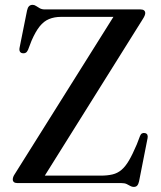

<svg xmlns="http://www.w3.org/2000/svg" viewBox="-20 -738 650 774"><path d="M556.5 -662.5 150 -13 109.5 -30H386Q413 -30 433.2 -34.8Q453.5 -39.5 469.5 -53Q485.5 -66.5 500 -91.2Q514.5 -116 531.5 -156L544.5 -190Q547.5 -197.5 552.5 -200.2Q557.5 -203 564.5 -201.5Q571.5 -200 574 -194.8Q576.5 -189.5 575 -181.5L540.5 -6.5Q538 4.5 533.2 10Q528.5 15.5 519 15.5Q512 15.5 505.5 11.8Q499 8 490.8 4Q482.5 0 469 0H50Q40.5 0 36 -4Q31.5 -8 31.5 -14.5Q31.5 -19.5 33.5 -25Q35.5 -30.5 40 -37L448.5 -688L458.5 -670H226.5Q199 -670 177.8 -661.2Q156.5 -652.5 139.8 -631.5Q123 -610.5 107 -573.5L93 -537Q89 -528 83 -525Q77 -522 70.5 -523.5Q63.5 -524.5 60.2 -530.2Q57 -536 59 -546L89 -695.5Q91.5 -707.5 97 -713Q102.5 -718.5 111.5 -718.5Q118.5 -718.5 125.2 -714Q132 -709.5 140.2 -704.8Q148.5 -700 161 -700H546.5Q556 -700 560.8 -696Q565.5 -692 565.5 -685Q565.5 -681 563.2 -675.2Q561 -669.5 556.5 -662.5Z"/></svg>

Font: Fraunces 60pt
Style: Regular
Weight: 400
Version: Version 1.000;[b76b70a41]